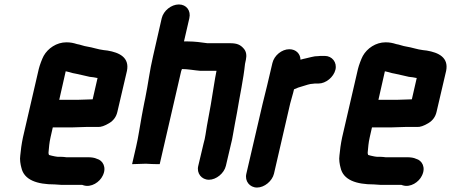

<svg xmlns="http://www.w3.org/2000/svg" viewBox="-20 -759 2025 862"><path d="M332 -311H246L275 -439L292 -435C302 -432 312 -429 321 -428C342 -424 363 -418 383 -414L400 -412L416 -409H418L396 -313H394C382 -313 347 -311 332 -311ZM366 -189H419C433 -188 450 -194 470 -206C490 -218 502 -235 507 -257L550 -441C562 -501 516 -523 463 -532L446 -534C420 -537 397 -546 371 -550C356 -552 340 -559 326 -561C310 -566 297 -569 278 -569C234 -569 195 -542 176 -508C169 -495 158 -466 154 -449L83 -142C77 -114 73 -84 71 -61C68 -43 72 -20 76 -6C88 49 146 69 226 69C235 69 246 71 256 71H349L355 73C390 84 428 58 441 30C460 -7 442 -39 415 -46C405 -51 390 -53 376 -53H278C270 -54 263 -55 254 -55H240C234 -56 229 -56 226 -57L212 -60C207 -61 204 -62 201 -63H200C199 -65 197 -72 198 -76C200 -97 201 -117 207 -143L217 -187H303C318 -187 352 -189 366 -189Z M706 -677 667 -506C652 -443 645 -381 632 -318L628 -299C624 -276 619 -255 616 -236C607 -188 602 -147 591 -100L573 -22L635 -24C650 -23 673 -22 688 -22H697L793 -438C794 -441 795 -445 797 -449C824 -449 853 -443 880 -441H952C948 -420 944 -400 941 -379C932 -320 921 -256 909 -194C904 -167 902 -141 894 -115L870 -14C862 19 885 48 918 48C951 48 986 19 994 -14L1017 -112C1021 -125 1023 -139 1026 -155C1032 -186 1037 -220 1044 -253C1056 -327 1073 -403 1080 -472L1084 -491C1088 -510 1086 -527 1075 -540C1059 -559 1043 -565 1012 -565H911C885 -569 852 -573 824 -573H806L830 -677C838 -711 817 -739 783 -739C749 -739 714 -711 706 -677Z M1486 -446C1494 -479 1471 -508 1438 -508H1428C1421 -508 1414 -508 1408 -507C1399 -507 1389 -506 1378 -503C1361 -498 1345 -496 1329 -491C1329 -516 1310 -538 1279 -538C1245 -538 1211 -510 1203 -476L1179 -374C1173 -350 1165 -319 1159 -293L1086 21C1078 54 1101 83 1134 83C1167 83 1202 54 1210 21L1283 -295C1288 -315 1296 -339 1300 -358C1310 -363 1327 -369 1339 -372C1353 -376 1371 -383 1385 -383C1390 -384 1395 -384 1400 -384H1410C1443 -384 1478 -413 1486 -446Z M1765 -311H1679L1708 -439L1725 -435C1735 -432 1745 -429 1754 -428C1775 -424 1796 -418 1816 -414L1833 -412L1849 -409H1851L1829 -313H1827C1815 -313 1780 -311 1765 -311ZM1799 -189H1852C1866 -188 1883 -194 1903 -206C1923 -218 1935 -235 1940 -257L1983 -441C1995 -501 1949 -523 1896 -532L1879 -534C1853 -537 1830 -546 1804 -550C1789 -552 1773 -559 1759 -561C1743 -566 1730 -569 1711 -569C1667 -569 1628 -542 1609 -508C1602 -495 1591 -466 1587 -449L1516 -142C1510 -114 1506 -84 1504 -61C1501 -43 1505 -20 1509 -6C1521 49 1579 69 1659 69C1668 69 1679 71 1689 71H1782L1788 73C1823 84 1861 58 1874 30C1893 -7 1875 -39 1848 -46C1838 -51 1823 -53 1809 -53H1711C1703 -54 1696 -55 1687 -55H1673C1667 -56 1662 -56 1659 -57L1645 -60C1640 -61 1637 -62 1634 -63H1633C1632 -65 1630 -72 1631 -76C1633 -97 1634 -117 1640 -143L1650 -187H1736C1751 -187 1785 -189 1799 -189Z"/></svg>

Font: Electronic
Style: ThkIt
Weight: 900
Version: Version 1.011